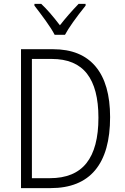

<svg xmlns="http://www.w3.org/2000/svg" viewBox="-20 -967 643 987"><path d="M240 0H88V-714H253Q397 -714 471.5 -625Q546 -536 546 -365Q546 -184 469 -92Q392 0 240 0ZM246 -664H144V-51H236Q363 -51 424.5 -128.5Q486 -206 486 -362Q486 -513 427 -588.5Q368 -664 246 -664ZM420 -938Q343 -842 314 -788H261Q245 -819 215 -860.5Q185 -902 157 -938V-947H192Q234 -908 288 -837Q331 -892 384 -947H420Z"/></svg>

Font: Noto Sans UI NarrowLight
Style: Regular
Weight: 300
Width: 4
Designer: Monotype Design Team
Foundry: Monotype Imaging Inc.
Version: Version 1.001